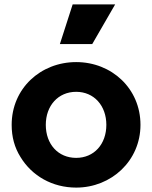

<svg xmlns="http://www.w3.org/2000/svg" viewBox="-20 -840 691 872"><path d="M399 -640 503 -820H310L252 -640ZM326 12C486 12 618 -110 618 -273C618 -438 487 -558 326 -558C164 -558 33 -438 33 -273C33 -218 46 -170 73 -127C125 -41 218 12 326 12ZM326 -123C244 -123 188 -185 188 -273C188 -360 244 -423 326 -423C407 -423 463 -360 463 -273C463 -185 407 -123 326 -123Z"/></svg>

Font: Plus Jakarta Sans ExtraBold
Style: Regular
Weight: 800
Designer: Gumpita Rahayu
Foundry: Tokotype
Version: Version 2.071;gftools[0.9.30]